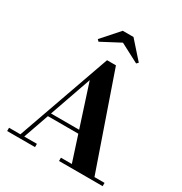

<svg xmlns="http://www.w3.org/2000/svg" viewBox="-222 -1156 1251 1319"><g transform="rotate(30 403.5 -497.0)"><path d="M205.5 -228.5V-255H522V-228.5ZM446.5 -764.5 702.5 -26H782.5V0H436.5V-26H523L341.5 -586.5L145.5 -26H246V0H25V-26H115L376 -764.5ZM261.5 -845 248.5 -858.5 368.5 -993.5H453.5L573.5 -858.5L560 -845L410.5 -923.5Z"/></g></svg>

Font: Bodoni Moda 9pt
Style: Bold
Weight: 700
Designer: Owen Earl
Foundry: indestructible type
Version: Version 2.005